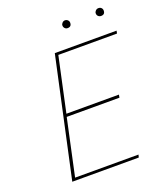

<svg xmlns="http://www.w3.org/2000/svg" viewBox="-145 -898 856 996"><g transform="rotate(-20 282.5 -400.0)"><path d="M331 -757Q322 -757 316 -763.5Q310 -770 310 -779Q310 -787 316.5 -793.5Q323 -800 331 -800Q340 -800 346.5 -794Q353 -788 353 -779Q353 -757 331 -757ZM516 -757Q507 -757 500.5 -763Q494 -769 494 -779Q494 -787 500.5 -793.5Q507 -800 516 -800Q526 -800 532 -794Q538 -788 538 -779Q538 -757 516 -757ZM562 -643H238L173 -342H463L460 -326H169L102 -15H452L448 0H81L224 -658H565Z"/></g></svg>

Font: EauTestText Thin
Style: Italic
Weight: 250
Italic angle: -12°
Designer: Christian Thalmann (Catharsis Fonts)
Version: Version 0.001;PS 000.001;hotconv 1.0.88;makeotf.lib2.5.64775